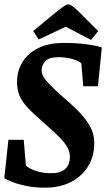

<svg xmlns="http://www.w3.org/2000/svg" viewBox="-20 -859 492 890"><path d="M189 11Q141 11 102 3Q63 -5 37 -15.5Q11 -26 0 -33L19 -211H90L100 -92Q115 -77 147 -66.5Q179 -56 217 -56Q260 -56 282 -75.5Q304 -95 304 -133Q304 -151 295 -170.5Q286 -190 264 -214Q242 -238 205 -270Q164 -306 136 -332Q108 -358 91 -380.5Q74 -403 66.5 -426.5Q59 -450 59 -480Q59 -530 83.5 -570.5Q108 -611 156.5 -635.5Q205 -660 277 -660Q337 -660 383 -653.5Q429 -647 452 -639L434 -459H366L357 -566Q340 -579 311.5 -586.5Q283 -594 251 -594Q206 -594 189.5 -575Q173 -556 173 -533Q173 -519 181 -504Q189 -489 210.5 -467Q232 -445 272 -409Q308 -379 341 -346Q374 -313 395.5 -276.5Q417 -240 417 -196Q417 -133 387.5 -86.5Q358 -40 307 -14.5Q256 11 189 11ZM402 -674 285 -735 159 -676 134 -715 224 -790Q243 -805 257 -816Q271 -827 280.5 -833Q290 -839 296 -839Q301 -839 309 -834.5Q317 -830 327 -821.5Q337 -813 349 -801L435 -715Z"/></svg>

Font: Faustina Light
Style: Bold Italic
Weight: 700
Italic angle: -8°
Version: Version 1.200